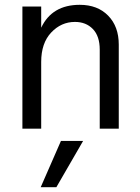

<svg xmlns="http://www.w3.org/2000/svg" viewBox="-20 -534 580 797"><path d="M473 0H394V-328Q394 -384 365.5 -413.5Q337 -443 291 -443Q234 -443 192.5 -399Q151 -355 151 -277V0H73V-507H151V-419Q196 -514 311 -514Q385 -514 429 -469Q473 -424 473 -349ZM214 243H149L233 51H325Z"/></svg>

Font: Hind Guntur
Style: Regular
Weight: 400
Designer: Manushi Parikh, Hitesh Malaviya
Foundry: Indian Type Foundry
Version: Version 1.002;PS 1.0;hotconv 1.0.86;makeotf.lib2.5.63406; tt